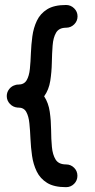

<svg xmlns="http://www.w3.org/2000/svg" viewBox="-20 -755 384 775"><path d="M292.5 -45.4Q292.5 -26.4 279.1 -12.9Q265.6 0.5 246.6 0.5Q198.2 0.5 170.2 -16.8Q142.1 -34.2 128.2 -63Q114.3 -91.8 109.4 -126Q104.5 -160.2 103 -194.3Q101.6 -228.5 98.6 -257.3Q95.7 -286.1 85.9 -303.5Q76.2 -320.8 53.7 -320.8Q52.2 -320.8 50.8 -320.8Q50.8 -320.8 50.8 -320.8Q32.7 -322.3 20 -335.7Q7.3 -349.1 7.3 -367.2Q7.3 -383.3 17.6 -396Q27.8 -408.7 43.5 -412.1Q43.5 -412.1 43.5 -412.6Q44.4 -412.6 45.9 -413.1Q46.4 -413.1 46.9 -413.1Q47.4 -413.1 48.3 -413.1Q48.8 -413.6 49.3 -413.6Q50.3 -413.6 50.8 -413.6Q53.7 -413.6 52.2 -413.6Q52.7 -413.6 53.7 -413.6Q77.1 -413.6 87.4 -430.9Q97.7 -448.2 100.6 -477.1Q103.5 -505.9 104.7 -540Q106 -574.2 110.6 -608.4Q115.2 -642.6 128.9 -671.4Q142.6 -700.2 170.4 -717.5Q198.2 -734.9 246.6 -734.9Q265.6 -734.9 279.3 -721.4Q293 -708 293 -689Q293 -669.9 279.3 -656.5Q265.6 -643.1 246.6 -643.1Q218.3 -643.1 206.5 -623.3Q194.8 -603.5 192.4 -571.3Q189.9 -539.1 189.2 -501.7Q188.5 -464.4 182.9 -428.5Q177.2 -392.6 158.2 -366.2Q175.8 -339.4 180.9 -303.5Q186 -267.6 186.3 -230.7Q186.5 -193.8 189.5 -162.1Q192.4 -130.4 204.6 -110.8Q216.8 -91.3 246.6 -91.3Q265.6 -91.3 279.1 -77.9Q292.5 -64.5 292.5 -45.4Z"/></svg>

Font: Mikhak Medium
Style: Regular
Weight: 500
Designer: Amin Abedi
Version: Version 3.3